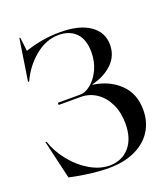

<svg xmlns="http://www.w3.org/2000/svg" viewBox="-143 -870 860 986"><g transform="rotate(-20 287.5 -377.5)"><path d="M70 -11 21 -222H27Q46 -164 88 -111.5Q130 -59 184 -27.5Q238 4 291 4Q358 4 399 -42.5Q440 -89 440 -172Q440 -232 417.5 -279Q395 -326 356.5 -352Q318 -378 271 -378H150V-390H272Q301 -390 331 -414.5Q361 -439 381 -481.5Q401 -524 401 -575Q401 -645 366.5 -680.5Q332 -716 272 -716Q203 -716 142.5 -666Q82 -616 49 -543H43L78 -770H83L92 -695Q188 -727 283 -727Q389 -727 446.5 -687Q504 -647 504 -579Q504 -518 461 -476.5Q418 -435 349 -418V-416Q436 -404 493 -350Q550 -296 550 -206Q550 -140 517.5 -90Q485 -40 424.5 -12.5Q364 15 283 15Q191 15 70 -11Z"/></g></svg>

Font: Nyght Serif
Style: Regular
Weight: 400
Designer: Maksym Kobuzan
Version: Version 0.410